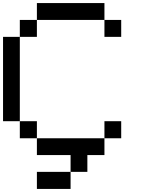

<svg xmlns="http://www.w3.org/2000/svg" viewBox="-20 -1020 929 1263"><path d="M222.7 222.7Q222.7 194.3 222.7 110.4Q277.3 110.4 444.3 110.4Q444.3 138.7 444.3 222.7Q388.7 222.7 222.7 222.7ZM444.3 110.4Q444.3 83 444.3 0Q388.7 0 222.7 0Q222.7 -27.3 222.7 -110.4Q333 -110.4 667 -110.4Q667 -83 667 0Q638.7 0 554.7 0Q554.7 27.3 554.7 110.4Q527.3 110.4 444.3 110.4ZM110.4 -110.4Q110.4 -138.7 110.4 -222.7Q138.7 -222.7 222.7 -222.7Q222.7 -194.3 222.7 -110.4Q194.3 -110.4 110.4 -110.4ZM667 -110.4Q667 -138.7 667 -222.7Q694.3 -222.7 777.3 -222.7Q777.3 -194.3 777.3 -110.4Q750 -110.4 667 -110.4ZM0 -222.7Q0 -361.3 0 -777.3Q27.3 -777.3 110.4 -777.3Q110.4 -638.7 110.4 -222.7Q83 -222.7 0 -222.7ZM110.4 -777.3Q110.4 -805.7 110.4 -888.7Q138.7 -888.7 222.7 -888.7Q222.7 -861.3 222.7 -777.3Q194.3 -777.3 110.4 -777.3ZM667 -777.3Q667 -805.7 667 -888.7Q694.3 -888.7 777.3 -888.7Q777.3 -861.3 777.3 -777.3Q750 -777.3 667 -777.3ZM222.7 -888.7Q222.7 -917 222.7 -1000Q333 -1000 667 -1000Q667 -972.7 667 -888.7Q555.7 -888.7 222.7 -888.7Z"/></svg>

Font: Ingsat TST_CRD
Style: Regular
Weight: 300
Designer: Tofik Waleny
Version: 1.0